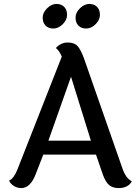

<svg xmlns="http://www.w3.org/2000/svg" viewBox="-20 -947 709 976"><path d="M488 -871.5Q488 -846 466 -824Q444 -802 418.5 -802Q393 -802 378.5 -817Q364 -832 364 -857.5Q364 -883 386.5 -905Q409 -927 434 -927Q459 -927 473.5 -912Q488 -897 488 -871.5ZM321 -871.5Q321 -846 299 -824Q277 -802 251.5 -802Q226 -802 211.5 -817Q197 -832 197 -857.5Q197 -883 219.5 -905Q242 -927 267 -927Q292 -927 306.5 -912Q321 -897 321 -871.5ZM226 -232H442L341 -557ZM583 9Q553 9 535 -6Q517 -21 503 -59L468 -161H200L162 -63Q135 9 88 9Q67 9 50 -2Q33 -13 26 -29Q50 -39 68 -84L294 -659Q282 -689 264 -703Q290 -731 324 -731Q358 -731 374.5 -712.5Q391 -694 407 -650L603 -89Q620 -41 650 -25Q631 9 583 9Z"/></svg>

Font: Laila Medium
Style: Regular
Weight: 500
Designer: Hitesh Malaviya
Foundry: Indian Type Foundry
Version: Version 1.302;PS 1.0;hotconv 1.0.78;makeotf.lib2.5.61930; tt